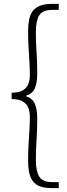

<svg xmlns="http://www.w3.org/2000/svg" viewBox="-20 -802 347 990"><path d="M246 168Q206 168 179 156Q152 144 138.5 113.5Q125 83 125 27Q125 -14 127 -51.5Q129 -89 131.5 -126Q134 -163 134 -200Q134 -224 126.5 -244.5Q119 -265 99 -278Q79 -291 40 -291V-324Q79 -324 99 -337Q119 -350 126.5 -370Q134 -390 134 -412Q134 -451 131.5 -488Q129 -525 127 -562.5Q125 -600 125 -640Q125 -724 155.5 -753Q186 -782 246 -782H283V-751H250Q199 -751 182 -722.5Q165 -694 165 -636Q165 -582 168.5 -533Q172 -484 172 -424Q172 -376 160 -347.5Q148 -319 115 -309V-305Q148 -295 160 -266Q172 -237 172 -190Q172 -130 168.5 -80.5Q165 -31 165 22Q165 79 182 108Q199 137 250 137H283V168Z"/></svg>

Font: Noto Sans JP Thin ExtraLight
Style: Regular
Weight: 250
Version: Version 2.004-H2;hotconv 1.0.118;makeotfexe 2.5.65603